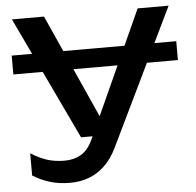

<svg xmlns="http://www.w3.org/2000/svg" viewBox="-53 -620 869 852"><g transform="rotate(-5 382.0 -193.5)"><path d="M16 -406H749V-322H16ZM226 179Q176 179 135.5 166.5Q95 154 60 132V33Q98 57 132.5 68Q167 79 210 79Q251 79 283 60.5Q315 42 336 -4L591 -566H729L436 40Q412 90 379.5 120.5Q347 151 308.5 165Q270 179 226 179ZM291 -18 31 -566H174L420 -18Z"/></g></svg>

Font: Bounded
Style: Regular
Weight: 400
Designer: Vlad Churkin
Version: Version 1.0